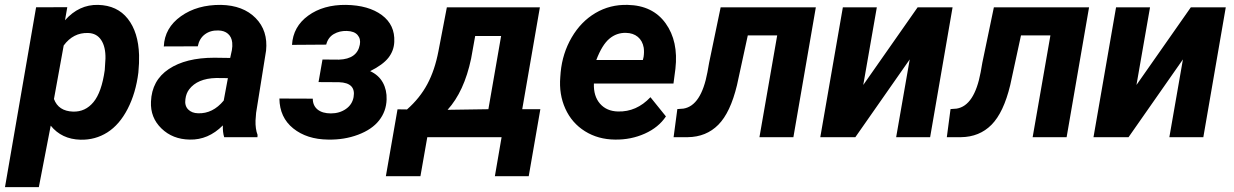

<svg xmlns="http://www.w3.org/2000/svg" viewBox="-54 -558 5021 781"><path d="M508.8 -262.7Q498.5 -179.7 465.3 -115.2Q432.1 -50.8 382.8 -19.5Q333.5 11.7 273.4 10.3Q196.8 8.3 152.3 -46.9L104 203.1H-33.7L92.8 -528.3L219.7 -528.8L210.4 -475.6Q267.6 -540 345.2 -538.1Q422.9 -536.1 465.8 -481.7Q508.8 -427.2 511.7 -334Q512.7 -303.7 508.8 -262.7ZM372.1 -272.9 375 -319.8Q376 -367.2 357.7 -395Q339.4 -422.9 304.2 -423.8Q244.1 -425.8 205.1 -373L165.5 -155.3Q183.6 -106 243.2 -104Q293 -102.5 326.2 -142.6Q359.4 -182.6 372.1 -272.9Z M857.9 0Q851.6 -20 852.5 -47.9Q793 11.7 717.8 9.8Q648.4 8.8 602.8 -35.4Q557.1 -79.6 560.1 -144.5Q563.5 -231 632.6 -277.1Q701.7 -323.2 817.9 -323.2L882.3 -322.3L889.2 -354Q892.1 -370.1 890.6 -384.8Q888.2 -407.7 873.3 -420.7Q858.4 -433.6 834 -434.1Q801.8 -435.1 779.3 -418.2Q756.8 -401.4 750.5 -369.6L612.3 -369.1Q615.7 -444.8 681.9 -491.9Q748 -539.1 845.2 -538.1Q935.1 -536.1 985.8 -484.6Q1036.6 -433.1 1028.3 -352.1L987.8 -99.1L985.4 -67.9Q984.4 -33.2 993.7 -9.3L993.2 0ZM752 -97.2Q811.5 -95.2 856 -148.9L873 -240.2L825.2 -240.7Q749 -238.8 715.3 -194.3Q703.1 -178.2 700.2 -154.8Q696.3 -128.4 711.2 -113Q726.1 -97.7 752 -97.2Z M1324.7 -315.4Q1398.9 -317.9 1409.7 -376.5Q1414.1 -399.9 1400.6 -415.5Q1387.2 -431.2 1356.9 -432.1Q1327.1 -433.1 1303.7 -419.4Q1280.3 -405.8 1272.9 -376.5L1133.8 -375.5Q1138.2 -449.7 1199.7 -494.4Q1261.2 -539.1 1353.5 -538.1Q1445.3 -536.6 1499.3 -496.6Q1553.2 -456.5 1549.8 -387.7Q1548.3 -351.6 1525.9 -323Q1503.4 -294.4 1451.7 -268.6Q1486.8 -252.4 1503.4 -221.9Q1520 -191.4 1518.6 -153.3Q1517.1 -105 1488 -68.1Q1459 -31.2 1402.6 -10Q1346.2 11.2 1280.3 9.8Q1194.3 8.8 1138.9 -35.6Q1083.5 -80.1 1082.5 -157.2L1218.3 -156.7Q1218.3 -128.4 1237.8 -112.5Q1257.3 -96.7 1292 -96.7Q1327.1 -96.7 1353 -114.7Q1378.9 -132.8 1384.3 -163.1Q1394.5 -221.2 1325.2 -223.6L1241.7 -224.1L1257.8 -315.9Z M1601.6 -112.8Q1653.8 -158.7 1684.3 -215.8Q1714.8 -272.9 1729.5 -350.1L1763.7 -528.3H2142.1L2070.3 -113.8H2144L2096.7 158.7H1959L1986.3 0H1684.1L1656.2 158.7H1515.6L1563 -113.3ZM1766.6 -111.3 1932.6 -113.8 1984.4 -411.6H1878.9L1862.3 -319.3Q1834 -185.5 1766.6 -111.3Z M2448.2 9.8Q2378.9 9.3 2325.4 -24.2Q2272 -57.6 2245.6 -116Q2219.2 -174.3 2225.1 -244.6L2226.6 -264.2Q2233.9 -341.3 2271.5 -405.8Q2309.1 -470.2 2368.2 -505.1Q2427.2 -540 2499 -538.1Q2601.1 -536.1 2653.6 -463.1Q2706.1 -390.1 2693.4 -278.3L2685.5 -218.3H2361.8Q2359.9 -167 2386.7 -136.2Q2413.6 -105.5 2460 -104.5Q2535.2 -102.5 2591.8 -162.6L2654.8 -84.5Q2625 -39.6 2568.8 -14.4Q2512.7 10.7 2448.2 9.8ZM2492.2 -424.3Q2454.1 -425.3 2424.6 -400.4Q2395 -375.5 2371.6 -314H2561L2564 -326.7Q2566.9 -346.2 2564.5 -363.8Q2559.6 -392.1 2540.5 -408Q2521.5 -423.8 2492.2 -424.3Z M3264.6 -528.3 3173.3 0H3035.2L3107.4 -414.1H2987.8L2943.8 -211.4Q2917 -100.1 2867.9 -50.5Q2818.8 -1 2743.7 0H2686L2701.2 -114.3L2726.1 -116.2Q2798.3 -127.9 2823.7 -264.6L2830.6 -303.2L2877.4 -528.3Z M3678.7 -528.3H3820.8L3729.5 0H3591.3L3646.5 -316.4L3425.3 0H3282.7L3374.5 -528.3H3512.7L3457.5 -212.4Z M4376 -528.3 4284.7 0H4146.5L4218.8 -414.1H4099.1L4055.2 -211.4Q4028.3 -100.1 3979.2 -50.5Q3930.2 -1 3855 0H3797.4L3812.5 -114.3L3837.4 -116.2Q3909.7 -127.9 3935.1 -264.6L3941.9 -303.2L3988.8 -528.3Z M4790 -528.3H4932.1L4840.8 0H4702.6L4757.8 -316.4L4536.6 0H4394L4485.8 -528.3H4624L4568.8 -212.4Z"/></svg>

Font: RobotoInd
Style: Bold Italic
Weight: 700
Italic angle: -12°
Designer: Google
Version: Version 2.001150; 2014